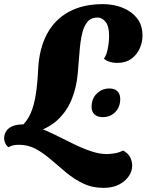

<svg xmlns="http://www.w3.org/2000/svg" viewBox="-64 -702 711 931"><path d="M98 -59 38 -88Q68 -114 85 -153.5Q102 -193 110 -246.5Q118 -300 121 -366Q126 -467 164 -537.5Q202 -608 270.5 -645Q339 -682 435 -682Q487 -682 530.5 -664.5Q574 -647 600.5 -613.5Q627 -580 627 -529Q627 -498 614 -468Q601 -438 573.5 -417.5Q546 -397 505 -397Q484 -397 466 -403Q448 -409 440 -418Q452 -433 458.5 -465.5Q465 -498 465 -528Q465 -575 448 -596Q431 -617 409 -617Q377 -617 359.5 -595.5Q342 -574 333.5 -536Q325 -498 321.5 -449Q318 -400 313 -346Q307 -276 282.5 -217.5Q258 -159 212.5 -118Q167 -77 98 -59ZM438 209Q384 209 340 188Q296 167 258.5 136Q221 105 185 73.5Q149 42 111 21Q73 0 28 0Q11 0 -1 3Q-13 6 -22 12Q-32 6 -38 -6.5Q-44 -19 -44 -31Q-44 -48 -35.5 -63.5Q-27 -79 -6 -89Q15 -99 52 -99Q82 -99 120.5 -84.5Q159 -70 202.5 -48.5Q246 -27 290.5 -5Q335 17 376.5 31Q418 45 452 45Q471 45 492 41.5Q513 38 533 28Q556 40 566.5 59.5Q577 79 577 102Q577 127 561 151.5Q545 176 514 192.5Q483 209 438 209ZM434 -134Q408 -134 394 -147.5Q380 -161 380 -183Q380 -224 405.5 -248.5Q431 -273 466 -273Q492 -273 505.5 -259.5Q519 -246 519 -222Q519 -183 495 -158.5Q471 -134 434 -134Z"/></svg>

Font: Sansita Swashed Light ExtraBold
Style: Regular
Weight: 800
Version: Version 1.003